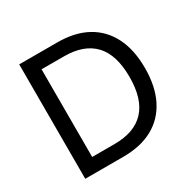

<svg xmlns="http://www.w3.org/2000/svg" viewBox="-158 -882 1051 1045"><g transform="rotate(-30 367.5 -359.5)"><path d="M89 0V-719H328Q438 -719 514.5 -677Q591 -635 631.5 -555Q672 -475 672 -360Q672 -245 631.5 -164.5Q591 -84 514.5 -42Q438 0 328 0ZM181 -84H322Q447 -84 511 -152.5Q575 -221 575 -360Q575 -499 511 -567Q447 -635 322 -635H181Z"/></g></svg>

Font: Nunitoga
Style: Medium
Weight: 500
Designer: Vernon Adams
Foundry: Vernon Adams
Version: Version 1.0